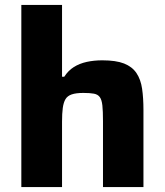

<svg xmlns="http://www.w3.org/2000/svg" viewBox="-20 -763 674 783"><path d="M67 0V-743H233V-450H242Q258 -475 281 -489.5Q304 -504 333.5 -510.5Q363 -517 397 -517Q453 -517 486 -504Q519 -491 536.5 -465Q554 -439 559.5 -401Q565 -363 565 -315V0H400V-269Q400 -310 397.5 -333Q395 -356 387 -367Q379 -378 363 -381Q347 -384 320 -384Q290 -384 272.5 -378Q255 -372 247 -358.5Q239 -345 236 -322.5Q233 -300 233 -267V0Z"/></svg>

Font: Saira SemiExpanded
Style: Bold
Weight: 700
Width: 6
Designer: Hector Gatti with collaboration of the Omnibus-Type team
Foundry: Omnibus-Type
Version: Version 1.101